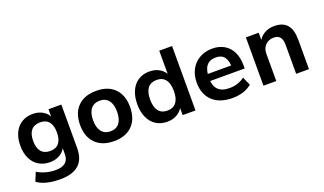

<svg xmlns="http://www.w3.org/2000/svg" viewBox="-84 -1269 3397 2013"><g transform="rotate(-20 1614.5 -263.0)"><path d="M59.3 128.4 99.1 30.5Q140.4 56.9 193.2 71.5Q246.1 86.2 302.5 86.2Q375.5 86.2 412.1 55.3Q448.7 24.4 448.7 -37.6V-129.4H459.5Q442.1 -75.4 392.3 -43.6Q342.5 -11.7 275.4 -11.7Q204.1 -11.7 150.8 -44.6Q97.4 -77.4 68.7 -138.3Q40 -199.2 40 -280.8Q40 -362.3 68.7 -423.2Q97.4 -484.1 150.8 -517Q204.1 -549.8 275.4 -549.8Q342.5 -549.8 392.3 -517.9Q442.1 -486.1 459.5 -431.9L448.7 -434.1V-539.1H591.8V-53.7Q591.8 70.6 522.7 132.1Q453.6 193.6 313.5 193.6Q230.7 193.6 166.4 177Q102.1 160.4 59.3 128.4ZM448.7 -280.8Q448.7 -359.1 415.4 -399.7Q382.1 -440.2 317.6 -440.2Q251.7 -440.2 217.7 -399.7Q183.6 -359.1 183.6 -280.8Q183.6 -202.4 217.7 -161.9Q251.7 -121.3 317.6 -121.3Q382.1 -121.3 415.4 -161.9Q448.7 -202.4 448.7 -280.8Z M703.1 -269.8Q703.1 -401.9 777.1 -475.8Q851 -549.8 982.7 -549.8Q1113.7 -549.8 1187.2 -475.8Q1260.7 -401.9 1260.7 -269.8Q1260.7 -137.5 1187.2 -63.4Q1113.7 10.7 982.7 10.7Q851 10.7 777.1 -63.4Q703.1 -137.5 703.1 -269.8ZM1115.7 -270Q1115.7 -352.1 1081.2 -396.1Q1046.6 -440.2 982.3 -440.2Q918 -440.2 883.1 -396.1Q848.1 -352.1 848.1 -270Q848.1 -187.3 883.1 -143.1Q918 -98.9 982.3 -98.9Q1046.6 -98.9 1081.2 -143.1Q1115.7 -187.3 1115.7 -270Z M1340.8 -269.5Q1340.8 -354.2 1369.5 -417.8Q1398.2 -481.4 1451.5 -515.6Q1504.9 -549.8 1576.2 -549.8Q1643.8 -549.8 1694.3 -517.2Q1744.9 -484.6 1763.4 -429.7L1749.5 -431.9V-718.8H1892.6V0H1749.5V-109.4H1763.4Q1744.6 -54.4 1694.1 -21.9Q1643.6 10.7 1576.2 10.7Q1504.9 10.7 1451.5 -23.4Q1398.2 -57.6 1369.5 -121.2Q1340.8 -184.8 1340.8 -269.5ZM1749.5 -269.5Q1749.5 -354.2 1715.8 -397.2Q1682.1 -440.2 1616.9 -440.2Q1551.8 -440.2 1518.1 -397.2Q1484.4 -354.2 1484.4 -269.5Q1484.4 -185.5 1518.1 -142.2Q1551.8 -98.9 1616.9 -98.9Q1682.1 -98.9 1715.8 -142.2Q1749.5 -185.5 1749.5 -269.5Z M2003.9 -269.5Q2003.9 -352.1 2038.3 -415.6Q2072.8 -479.2 2135.3 -514.5Q2197.8 -549.8 2277.8 -549.8Q2353.8 -549.8 2410.5 -516.4Q2467.3 -482.9 2497.6 -420.3Q2527.8 -357.7 2527.8 -273.4V-237.3H2121.8V-315.4H2424.3L2408.2 -274.2Q2407.5 -365.2 2377.2 -407.5Q2346.9 -449.7 2282 -449.7Q2211.2 -449.7 2176.4 -405.2Q2141.6 -360.6 2141.6 -269.3Q2141.6 -182.6 2183.2 -140.4Q2224.9 -98.1 2310.1 -98.1Q2358.6 -98.1 2402.3 -112.7Q2446 -127.2 2478 -153.6L2520.3 -59.3Q2483.2 -26.4 2426.6 -7.8Q2370.1 10.7 2305.2 10.7Q2163.3 10.7 2083.6 -63.2Q2003.9 -137.2 2003.9 -269.5Z M2650.9 -539.1H2793.9V-436.8H2781.7Q2806.4 -490 2855.6 -519.9Q2904.8 -549.8 2968.5 -549.8Q3064.7 -549.8 3111.7 -495.2Q3158.7 -440.7 3158.7 -328.6V0H3015.6V-322.5Q3015.6 -381.3 2993 -409.3Q2970.5 -437.3 2923.3 -437.3Q2866 -437.3 2830 -400.9Q2793.9 -364.5 2793.9 -305.9V0H2650.9Z"/></g></svg>

Font: Min Sans VF VF
Style: Regular
Weight: 400
Designer: Jinseong-Kim, NotoSansCJK, Nunito
Foundry: Jinseong-Kim
Version: Version 1.420;Glyphs 3.1.2 (3151)